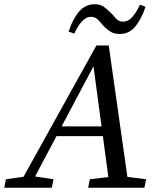

<svg xmlns="http://www.w3.org/2000/svg" viewBox="-67 -884 763 904"><path d="M-47 0 -39 -40 68 -55H86L185 -40L177 0ZM15 0 387 -670H445L540 0H450L370 -595H385L379 -583L70 0ZM177 -243 191 -289H475L463 -243ZM348 0 356 -40 484 -55H502L621 -40L613 0ZM256 -735Q275 -794 305 -829Q335 -864 378 -864Q404 -864 419.5 -853.5Q435 -843 451 -827Q465 -814 478 -798Q491 -782 513 -782Q536 -782 555.5 -803.5Q575 -825 592 -862L618 -852Q599 -794 570 -759Q541 -724 497 -724Q471 -724 455 -734Q439 -744 425 -757Q410 -773 396.5 -789Q383 -805 361 -805Q339 -805 319.5 -784Q300 -763 283 -726Z"/></svg>

Font: Source Serif 4
Style: Italic
Weight: 400
Italic angle: -12°
Designer: Frank Grießhammer
Foundry: Adobe Systems Incorporated
Version: Version 4.004;hotconv 1.0.116;makeotfexe 2.5.65601